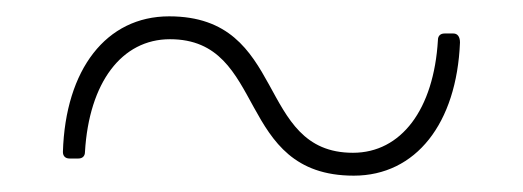

<svg xmlns="http://www.w3.org/2000/svg" viewBox="-20 -444 640 235"><path d="M413 -229C489 -229 539 -293 543 -392C543 -399 540 -403 535 -403H524C519 -403 516 -400 516 -395C511 -310 471 -257 412 -257C292 -257 333 -424 187 -424C110 -424 60 -359 57 -258C57 -253 60 -250 65 -250H76C81 -250 84 -253 84 -258C89 -343 129 -396 188 -396C308 -396 267 -229 413 -229Z"/></svg>

Font: LINE Seed Sans TH Thin
Style: Regular
Weight: 250
Designer: Dalton Maag Ltd | Thai characters by Cadson Demak Co.,Ltd.
Foundry: Dalton Maag Ltd
Version: Version 1.003